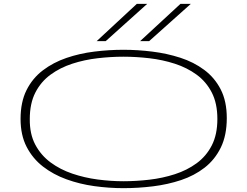

<svg xmlns="http://www.w3.org/2000/svg" viewBox="-20 -969 1287 999"><path d="M622 10Q547 10 471 -0.5Q395 -11 326 -36Q257 -61 203.5 -102.5Q150 -144 118.5 -205Q87 -266 87 -350Q87 -438 118 -500Q149 -562 203 -603Q257 -644 325.5 -667.5Q394 -691 470.5 -700.5Q547 -710 622 -710Q696 -710 772.5 -700.5Q849 -691 918.5 -668.5Q988 -646 1042.5 -605.5Q1097 -565 1128.5 -503.5Q1160 -442 1160 -355Q1160 -265 1129 -201.5Q1098 -138 1044.5 -96.5Q991 -55 922 -32Q853 -9 776 0.5Q699 10 622 10ZM622 -26Q688 -26 757 -34Q826 -42 889.5 -62.5Q953 -83 1003 -119.5Q1053 -156 1082 -212.5Q1111 -269 1111 -350Q1111 -431 1082 -487.5Q1053 -544 1003 -580.5Q953 -617 889.5 -637.5Q826 -658 757 -666Q688 -674 622 -674Q557 -674 488 -666Q419 -658 356 -637.5Q293 -617 243 -580.5Q193 -544 164 -487.5Q135 -431 135 -350Q134 -272 163.5 -216.5Q193 -161 243 -124Q293 -87 356.5 -65.5Q420 -44 488.5 -35Q557 -26 622 -26ZM709 -755 919 -949H973L756 -755ZM483 -755 692 -949H746L530 -755Z"/></svg>

Font: Georama ExtraExtended ExtraLight
Style: Regular
Weight: 200
Width: 8
Designer: Jean-Baptiste Levee
Foundry: Production Type
Version: Version 1.000